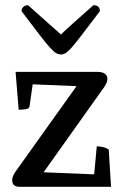

<svg xmlns="http://www.w3.org/2000/svg" viewBox="-20 -720 478 740"><path d="M56 0Q27 0 27 -25Q27 -33 30 -40.5Q33 -48 38 -56L275 -388L106 -395L94 -311Q93 -301 78.5 -299Q64 -297 52 -297L40 -443H355Q375 -443 384.5 -435.5Q394 -428 394 -417Q394 -403 382 -385L148 -56L343 -48L353 -156Q365 -156 377.5 -153Q390 -150 399 -144L408 0ZM215 -510Q206 -510 197.5 -514.5Q189 -519 174 -535Q159 -551 133 -585Q107 -619 63 -677Q63 -687 70 -693.5Q77 -700 88 -700Q135 -658 165.5 -631Q196 -604 215 -587Q232 -604 262.5 -631Q293 -658 340 -700Q365 -700 365 -677Q321 -619 295 -585Q269 -551 254.5 -535Q240 -519 231.5 -514.5Q223 -510 215 -510Z"/></svg>

Font: Petrona Medium
Style: Regular
Weight: 500
Designer: Ringo R. Seeber
Foundry: Ringo R. Seeber
Version: Version 2.001; ttfautohint (v1.8.3)